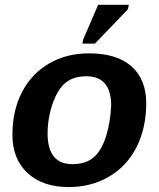

<svg xmlns="http://www.w3.org/2000/svg" viewBox="-20 -756 651 786"><path d="M578.6 -333.5Q578.6 -232.4 539.1 -153.8Q499 -75.2 426 -32.7Q353 9.8 261.2 9.8Q154.8 9.8 92.8 -47.6Q30.8 -105 30.8 -204.6Q30.8 -302.7 69.8 -378.4Q108.9 -454.1 180.4 -495.8Q252 -537.6 343.8 -537.6Q458.5 -537.6 518.6 -484.1Q578.6 -430.7 578.6 -333.5ZM435.1 -323.2Q435.1 -443.8 333.5 -443.8Q278.3 -443.8 245.1 -414.6Q223.1 -395 207.3 -361.1Q191.4 -327.1 183.1 -287.4Q174.8 -247.6 174.8 -210.4Q174.8 -84 276.4 -84Q331.1 -84 363.3 -111.8Q395 -139.2 413.3 -195.3Q431.6 -251.5 435.1 -323.2ZM503.9 -718.3 368.7 -577.6H317.4L320.3 -593.8L381.8 -736.3H507.3Z"/></svg>

Font: Arimo
Style: Bold Italic
Weight: 700
Italic angle: -12°
Designer: Steve Matteson
Foundry: Monotype Imaging Inc.
Version: Version 1.33